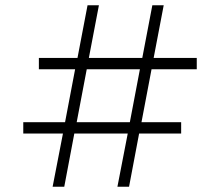

<svg xmlns="http://www.w3.org/2000/svg" viewBox="-20 -756 813 726"><path d="M471 -294 509 -494H308L270 -294ZM724 -494H553L515 -294H665V-251H506L468 -50H424L463 -251H261L223 -50H179L218 -251H68V-294H226L264 -494H127V-537H273L311 -736H354L316 -537H518L556 -736H599L561 -537H724Z"/></svg>

Font: Halant Light
Style: Regular
Weight: 300
Designer: Hitesh Malaviya (Devanagari), Satya Rajpurohit (Latin)
Foundry: Indian Type Foundry
Version: Version 1.101;PS 1.0;hotconv 1.0.78;makeotf.lib2.5.61930; tt